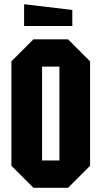

<svg xmlns="http://www.w3.org/2000/svg" viewBox="-20 -887 480 908"><path d="M34 -103V-597L138 -701H302L406 -597V-103L302 1H138ZM179 -572V-128H261V-572ZM322 -764H94V-867L322 -840Z"/></svg>

Font: Tektur Condensed SemiBold
Style: Regular
Weight: 600
Width: 3
Designer: Adam Jagosz
Foundry: Adam Jagosz
Version: Version 1.005;gftools[0.9.30]